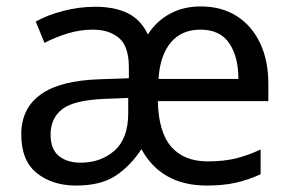

<svg xmlns="http://www.w3.org/2000/svg" viewBox="-20 -566 904 596"><path d="M603 -546Q668 -546 715 -516Q762 -486 787.5 -432Q813 -378 813 -306V-252H470Q472 -156 511.5 -110.5Q551 -65 625 -65Q675 -65 713 -74.5Q751 -84 789 -102V-25Q749 -7 710.5 1.5Q672 10 622 10Q481 10 419 -103Q385 -51 339 -20.5Q293 10 216 10Q143 10 94.5 -28.5Q46 -67 46 -149Q46 -229 106 -272.5Q166 -316 290 -320L380 -323V-357Q380 -422 349.5 -448Q319 -474 268 -474Q228 -474 189.5 -462Q151 -450 118 -433L91 -499Q126 -519 176 -532Q226 -545 275 -545Q337 -545 377.5 -524.5Q418 -504 439 -459Q465 -500 507 -523Q549 -546 603 -546ZM602 -474Q544 -474 510.5 -434.5Q477 -395 472 -321H720Q720 -390 691.5 -432Q663 -474 602 -474ZM303 -259Q209 -255 173 -227Q137 -199 137 -148Q137 -103 162.5 -82Q188 -61 230 -61Q293 -61 335.5 -98.5Q378 -136 378 -214V-262Z"/></svg>

Font: Noto Sans Inscriptional Pahlavi
Style: Regular
Weight: 400
Designer: Monotype Design Team
Foundry: Monotype Imaging Inc.
Version: Version 2.003; ttfautohint (v1.8.4.7-5d5b)